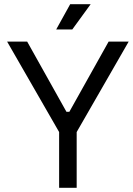

<svg xmlns="http://www.w3.org/2000/svg" viewBox="-20 -899 636 919"><path d="M347 0H263V-267L14 -700H110L298 -364H312L500 -700H596L347 -267ZM326 -758H249L316 -879H414Z"/></svg>

Font: Rilu
Style: Regular
Weight: 500
Designer: Alí Sinisterra
Foundry: Alí Sinisterra
Version: 0.1